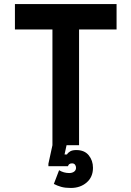

<svg xmlns="http://www.w3.org/2000/svg" viewBox="-20 -720 652 952"><path d="M331 212Q303 212 283.5 206.5Q264 201 247 192L273 124Q296 138 323 138Q338 138 347.5 131Q357 124 357 112Q357 103 352 96.5Q347 90 337 90Q321 90 317 104H220V92L240 0V-574H54V-700H558V-574H372V0H310L300 46H312Q317 37 328 30.5Q339 24 358 24Q399 24 420 50Q441 76 441 112Q441 158 409.5 185Q378 212 331 212Z"/></svg>

Font: Space Mono
Style: Bold
Weight: 700
Monospace: yes
Designer: Colophon Foundry + Benjamin Critton
Foundry: Colophon Foundry & Benjamin Critton
Version: Version 1.003; ttfautohint (v1.8.4.7-5d5b)